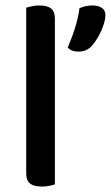

<svg xmlns="http://www.w3.org/2000/svg" viewBox="-20 -677 406 703"><path d="M133 6Q104 6 90 -5Q76 -16 76 -42V-649Q83 -651 96 -654Q109 -657 124 -657Q153 -657 167 -646Q181 -635 181 -609V-2Q173 1 160.5 3.5Q148 6 133 6ZM317 -510Q298 -488 268 -488Q241 -488 228 -503Q244 -540 255.5 -577.5Q267 -615 271 -647Q294 -657 319 -657Q339 -657 352.5 -648.5Q366 -640 366 -621Q366 -609 361.5 -593.5Q357 -578 350 -562.5Q343 -547 334 -533Q325 -519 317 -510Z"/></svg>

Font: Baloo Thambi 2 Medium
Style: Regular
Weight: 500
Designer: Aadarsh Rajan and Ek Type
Foundry: Ek Type
Version: Version 1.640;hotconv 1.0.111;makeotfexe 2.5.65597; ttfautoh